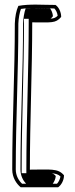

<svg xmlns="http://www.w3.org/2000/svg" viewBox="-20 -679 320 816"><path d="M32 41C32 76 50 102 68 117H227C240 108 252 88 252 66C226 35 193 42 107 42C107 -161 117 -383 117 -584C199 -584 216 -579 240 -607C240 -629 229 -649 216 -658C159 -658 107 -663 58 -654C49 -634 44 -608 43 -579C43 -369 32 -170 32 41ZM47 41C47 -169 58 -369 58 -579C59 -602 63 -625 69 -641C113 -648 160 -643 211 -643C218 -636 224 -624 225 -612C209 -596 197 -599 117 -599H102V-584C102 -383 92 -161 92 42V57H107C191 57 219 53 237 71C235 84 228 96 222 102H74C60 89 47 68 47 41ZM67 41C67 68 78 88 91 102H204C210 94 216 82 217 69C201 52 203 57 107 57H72V42C72 -161 82 -383 82 -584V-599H117C205 -599 190 -593 205 -610C204 -623 199 -635 193 -643C151 -644 117 -646 89 -643C83 -626 79 -603 78 -579C78 -369 67 -170 67 41Z"/></svg>

Font: Snowfall
Style: Eco
Weight: 400
Designer: Jasper
Foundry: Cannot Into Space Fonts
Version: Version 0.9